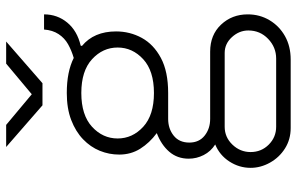

<svg xmlns="http://www.w3.org/2000/svg" viewBox="-186 -566 941 608"><g transform="rotate(-90 284.0 -262.5)"><path d="M182 188Q146 188 117.5 170Q89 152 72.5 122.5Q56 93 56 61Q56 25 76 -6Q96 -37 130 -51Q108 -65 96.5 -87.5Q85 -110 85 -135Q85 -171 107 -196.5Q129 -222 166 -236Q135 -259 116.5 -288.5Q98 -318 98 -355Q98 -387 110 -416.5Q122 -446 146.5 -469.5Q171 -493 207.5 -507Q244 -521 293 -521Q327 -521 354.5 -515.5Q382 -510 404 -499Q428 -506 447.5 -517Q467 -528 479.5 -547Q492 -566 494 -593H542Q542 -551 516 -519.5Q490 -488 443 -477L442 -473Q465 -454 476.5 -427Q488 -400 488 -365Q488 -321 467.5 -283.5Q447 -246 404 -223Q361 -200 293 -200H211Q180 -200 158 -182.5Q136 -165 136 -133Q136 -102 158 -84.5Q180 -67 211 -67H424Q477 -67 509.5 -32.5Q542 2 542 52Q542 90 523.5 121Q505 152 473 170Q441 188 399 188ZM186 142H402Q438 142 464.5 116.5Q491 91 491 54Q491 25 470 2Q449 -21 420 -21H186Q153 -21 129.5 3.5Q106 28 106 61Q106 95 129.5 118.5Q153 142 186 142ZM293 -245Q363 -245 400 -279Q437 -313 437 -360Q437 -407 400 -441Q363 -475 293 -475Q223 -475 186 -441Q149 -407 149 -360Q149 -313 186 -279Q223 -245 293 -245ZM254 -598 122 -713H192L302 -621H276L386 -713H456L324 -598Z"/></g></svg>

Font: Chivo Medium Thin
Style: Regular
Weight: 250
Version: Version 2.002